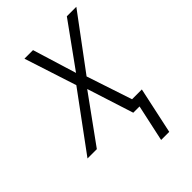

<svg xmlns="http://www.w3.org/2000/svg" viewBox="-246 -620 887 887"><g transform="rotate(-45 197.5 -176.0)"><path d="M320 180 369 -48H305L231 -271L425 -532H363L208 -317L142 -532H86L169 -276L-34 0H27L192 -228L265 0H306L267 180Z"/></g></svg>

Font: Noto Sans UI SemiCondensed Light
Style: Italic
Weight: 300
Width: 4
Designer: Monotype Design Team
Foundry: Monotype Imaging Inc.
Version: 1.001